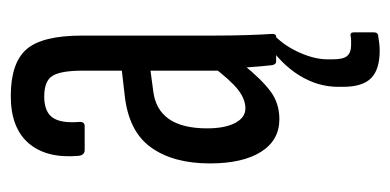

<svg xmlns="http://www.w3.org/2000/svg" viewBox="-204 -328 724 356"><g transform="rotate(-90 158.0 -150.0)"><path d="M222 0Q216 0 215 -9Q213 -27 211 -54.5Q209 -82 209 -101L205 -106V-358Q205 -399 195.5 -414.5Q186 -430 157 -430Q129 -430 118 -414.5Q107 -399 110 -364Q110 -355 102 -355H58Q48 -355 47 -367Q42 -426 70.5 -459Q99 -492 158 -492Q219 -492 244.5 -463Q270 -434 270 -360V-120Q270 -80 271 -52Q272 -24 273 -10Q274 0 268 0ZM115 6Q76 6 54.5 -28Q33 -62 33 -123Q33 -191 63 -232.5Q93 -274 161 -281L213 -287V-234L168 -228Q133 -224 115.5 -199Q98 -174 98 -128Q98 -95 108 -76Q118 -57 135 -57Q152 -57 169.5 -70.5Q187 -84 215 -121L218 -63Q188 -26 166 -10Q144 6 115 6ZM242 192Q207 192 191 176Q175 160 175 124V115Q175 77 196.5 42.5Q218 8 258 -18L267 -7L269 -2Q250 17 238 44.5Q226 72 226 95V105Q226 125 232.5 132Q239 139 252 139Q256 139 261 139Q266 139 270 138Q276 137 276 144V181Q276 188 271 189Q264 190 257 191Q250 192 242 192Z"/></g></svg>

Font: Sofia Sans Extra Condensed
Style: Regular
Weight: 400
Designer: Botio Nikoltchev, Ani Petrova
Foundry: lettersoup
Version: Version 4.101